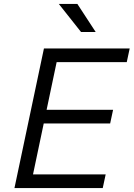

<svg xmlns="http://www.w3.org/2000/svg" viewBox="-20 -963 684 983"><path d="M54 0 205 -715H644L629 -645H270L149 -70H521L506 0ZM194 -331 209 -401H559L544 -331ZM395 -799 281 -943H376L470 -799Z"/></svg>

Font: Wix Madefor Text
Style: Italic
Weight: 400
Italic angle: -12°
Designer: Dalton Maag Ltd
Foundry: Dalton Maag Ltd
Version: Version 3.100